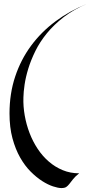

<svg xmlns="http://www.w3.org/2000/svg" viewBox="-20 -831 466 985"><path d="M386.2 58.1Q365.2 74.7 354.5 88.6Q343.8 102.5 335.9 112.5Q328.1 122.6 319.8 128.2Q311.5 133.8 294.9 133.8Q278.3 133.8 252.2 125.2Q226.1 116.7 196.5 97.9Q167 79.1 137.2 49.3Q107.4 19.5 83.3 -22.9Q59.1 -65.4 43.9 -121.6Q28.8 -177.7 28.8 -249Q28.8 -351.1 57.9 -438.2Q86.9 -525.4 139.4 -596.4Q191.9 -667.5 264.9 -721.7Q337.9 -775.9 425.8 -811Q357.4 -782.2 307.1 -743.4Q256.8 -704.6 220.7 -660.4Q184.6 -616.2 161.6 -569.6Q138.7 -522.9 125.2 -479.2Q111.8 -435.5 106.2 -397.2Q100.6 -358.9 100.1 -331.1Q98.6 -285.2 106.9 -238.3Q115.2 -191.4 131.8 -148.2Q148.4 -105 173.3 -67.4Q198.2 -29.8 230.5 -2Q262.7 25.9 301.8 42Q340.8 58.1 386.2 58.1Z"/></svg>

Font: Quintessential
Style: Regular
Weight: 400
Designer: Astigmatic (AOETI)
Foundry: Astigmatic (AOETI)
Version: Version 1.000